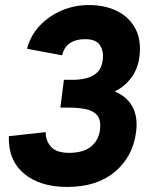

<svg xmlns="http://www.w3.org/2000/svg" viewBox="-20 -730 599 760"><path d="M15 -191 161 -207Q160 -175 181 -150Q202 -125 254 -125Q310 -125 340.5 -150Q371 -175 376 -218Q380 -257 363.5 -275Q347 -293 317 -298.5Q287 -304 253 -304H219L233 -414H268Q297 -414 322.5 -420.5Q348 -427 365.5 -444Q383 -461 387 -494Q391 -526 376 -550.5Q361 -575 316 -575Q280 -575 256.5 -559Q233 -543 226 -511L87 -537Q101 -590 137.5 -628.5Q174 -667 224.5 -688.5Q275 -710 332 -710Q396 -710 444 -686Q492 -662 516 -616.5Q540 -571 532 -506Q526 -457 499 -421.5Q472 -386 434 -368Q481 -349 503.5 -309Q526 -269 519 -210Q507 -111 435.5 -50.5Q364 10 246 10Q138 10 75 -43Q12 -96 15 -191Z"/></svg>

Font: Haskoy ExtraBold
Style: Italic
Weight: 800
Designer: Ertekin Erdin
Foundry: Ertekin Erdin
Version: Version 2.000; ttfautohint (v1.8.4.7-5d5b)